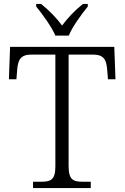

<svg xmlns="http://www.w3.org/2000/svg" viewBox="-20 -951 630 971"><path d="M260 -771H328C346 -816 393 -880 424 -918V-931H399C356 -896 324 -862 294 -822C264 -862 231 -896 188 -931H163V-918C194 -880 241 -816 260 -771ZM147 0H439V-32H398C350 -32 327 -42 327 -111V-675H449C506 -675 518 -648 522 -599L526 -550H564L558 -714H31L25 -550H63L67 -599C71 -648 84 -675 139 -675H260V-109C260 -41 236 -32 189 -32H147Z"/></svg>

Font: Noto Serif Ethiopic Light
Style: Regular
Weight: 300
Designer: Monotype Design Team
Foundry: Monotype Imaging Inc.
Version: Version 2.102